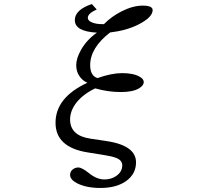

<svg xmlns="http://www.w3.org/2000/svg" viewBox="-20 -808 1040 947"><path d="M433.1 -788.1 457 -761.2Q413.1 -741.7 413.1 -720.2Q413.1 -705.6 434.1 -697.3Q454.1 -689 482.9 -689Q486.3 -689 492.7 -689Q530.3 -727.1 579.6 -752Q635.7 -780.3 684.1 -780.3Q732.9 -780.3 732.9 -758.3Q732.9 -722.7 662.6 -687Q603.5 -657.2 522.9 -647.9Q424.8 -571.8 424.8 -486.8Q424.8 -434.1 460.9 -422.9Q529.8 -447.3 582.5 -447.3Q640.1 -447.3 670.4 -428.7Q689 -418 689 -403.3Q689 -386.2 665.5 -372.1Q634.8 -354 577.1 -354Q512.2 -354 449.7 -372.1Q390.1 -343.8 356.9 -301.8Q325.7 -261.7 325.7 -218.8Q325.7 -138.7 426.8 -124L502 -112.8Q650.9 -91.3 650.9 -7.3Q650.9 50.3 601.6 85.4Q553.7 119.1 475.1 119.1Q406.2 119.1 360.8 96.2Q325.7 78.1 325.7 54.7Q325.7 35.2 343.3 24.4Q353.5 18.1 366.7 18.1Q383.8 18.1 419.4 46.4Q457.5 77.1 495.1 77.1Q528.8 77.1 553.7 59.6Q583 39.1 583 7.3Q583 -18.1 551.3 -29.8Q532.2 -37.1 495.1 -43L413.1 -56.2Q253.9 -81.1 253.9 -202.6Q253.9 -327.1 411.1 -399.9Q399.4 -404.8 391.1 -411.6Q356 -440.4 356 -486.8Q356 -520.5 379.9 -562.5Q408.2 -612.3 458 -647Q349.1 -652.8 349.1 -708.5Q349.1 -759.8 433.1 -788.1Z"/></svg>

Font: BIZ UDMincho
Style: Regular
Weight: 400
Monospace: yes
Designer: TypeBank Co., Ltd.
Foundry: Morisawa Inc.
Version: Version 1.06